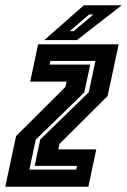

<svg xmlns="http://www.w3.org/2000/svg" viewBox="-30 -708 482 728"><path d="M-10 0 31 -192 218 -378.5 222.5 -398.5H84.5L114.5 -540H420L378 -344L195.5 -162.5L191 -141.5H335L305 0ZM81.5 -65H259L262 -79H101.5L122.5 -179L306.5 -358L332 -477H161L158 -463H312L289.5 -357.5L105.5 -178.5ZM138 -556 288 -688H431.5L261.5 -556ZM234.5 -590H249.5L324 -653H308Z"/></svg>

Font: Tourney Condensed Regular
Style: Bold Italic
Weight: 700
Width: 3
Italic angle: -12°
Designer: Tyler Finck
Foundry: Etcetera Type Co
Version: Version 1.010; ttfautohint (v1.8.3)